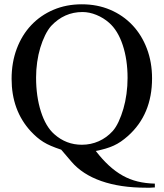

<svg xmlns="http://www.w3.org/2000/svg" viewBox="-20 -696 762 894"><path d="M701 177H695Q687 178 679 178Q671 178 660 178Q540 178 451.5 147Q363 116 312 56L265 1Q238 -8 218 -16.5Q198 -25 182 -35Q166 -45 152 -57Q138 -69 123 -85Q34 -182 34 -329Q34 -405 58 -469Q82 -533 125.5 -579Q169 -625 229 -650.5Q289 -676 361 -676Q433 -676 493 -650.5Q553 -625 596.5 -579Q640 -533 664 -469.5Q688 -406 688 -331Q688 -163 576 -63Q559 -48 543 -37Q527 -26 509.5 -18Q492 -10 471.5 -4Q451 2 426 7Q456 46 487 74.5Q518 103 551 121.5Q584 140 621 149Q658 158 701 159ZM364 -640Q279 -640 218 -575Q203 -558 190 -531.5Q177 -505 167.5 -473.5Q158 -442 153 -406.5Q148 -371 148 -335Q148 -247 170.5 -176.5Q193 -106 233 -71Q288 -22 361 -22Q403 -22 440 -38.5Q477 -55 505 -86Q520 -103 532.5 -130Q545 -157 554.5 -189.5Q564 -222 569 -259Q574 -296 574 -333Q574 -418 551.5 -486Q529 -554 488 -590Q462 -613 429 -626.5Q396 -640 364 -640Z"/></svg>

Font: Klingon pIqaD vaHbo'
Style: Regular
Weight: 400
Width: 0
Designer: Mike Neff (qa'vaj)
Foundry: Mike Neff and Michael Everson
Version: Version 2.003